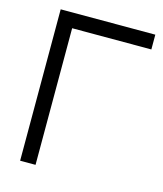

<svg xmlns="http://www.w3.org/2000/svg" viewBox="-109 -801 747 882"><g transform="rotate(15 265.0 -360.0)"><path d="M143.3 0H70V-720H520V-649.7H143.3Z"/></g></svg>

Font: Manrope Variable Light
Style: Regular
Weight: 200
Designer: Mikhail Sharanda
Foundry: Mikhail Sharanda
Version: Version 4.505